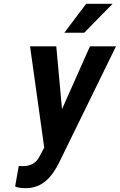

<svg xmlns="http://www.w3.org/2000/svg" viewBox="-20 -770 626 1003"><path d="M78 97 59 204C74 211 92 213 114 213C204 213 253 151 289 79L586 -528H450L304 -200L274 -528H137L211 1L190 41C171 80 144 98 97 98C91 98 84 97 78 97ZM430 -750 316 -599H420L568 -750Z"/></svg>

Font: Asimov
Style: NarIt
Weight: 500
Designer: Google
Version: Version 2.000980; 2014